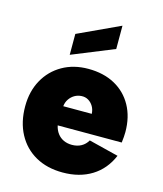

<svg xmlns="http://www.w3.org/2000/svg" viewBox="-113 -834 783 924"><g transform="rotate(15 278.5 -371.5)"><path d="M382 -750V-634L173 -549V-653ZM286 7Q208 7 150.5 -25.5Q93 -58 61.5 -117Q30 -176 30 -255Q30 -329 61.5 -386Q93 -443 149 -475Q205 -507 278 -507Q354 -507 410 -476.5Q466 -446 497 -390Q528 -334 528 -259Q528 -248 527 -235Q526 -222 524 -206H205Q210 -183 222.5 -166.5Q235 -150 253.5 -141.5Q272 -133 295 -133Q321 -133 341 -144Q361 -155 373 -176L521 -139Q491 -68 430.5 -30.5Q370 7 286 7ZM349 -302Q348 -323 338.5 -339Q329 -355 314 -364Q299 -373 280 -372Q261 -371 245.5 -362Q230 -353 219.5 -337.5Q209 -322 207 -302Z"/></g></svg>

Font: Albert Sans Black
Style: Regular
Weight: 900
Designer: Andreas Rasmussen
Foundry: a.Foundry
Version: Version 1.025